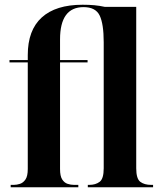

<svg xmlns="http://www.w3.org/2000/svg" viewBox="-20 -789 680 809"><path d="M25 0V-10H38Q51 -10 64.5 -14.5Q78 -19 87.5 -33Q97 -47 97 -77V-526H20V-536H97V-557Q97 -662 156 -715.5Q215 -769 328 -769Q356 -769 377.5 -767Q399 -765 422 -760H554V-80Q554 -36 571 -23Q588 -10 617 -10H625V0H350V-10H356Q383 -10 400 -23Q417 -36 417 -80V-611Q417 -688 400 -723.5Q383 -759 332 -759Q233 -759 233 -623V-536H349V-526H233V-77Q233 -47 242 -33Q251 -19 264.5 -14.5Q278 -10 292 -10H310V0Z"/></svg>

Font: Noto Serif Display Condensed
Style: Bold
Weight: 700
Width: 3
Designer: Monotype Design Team
Foundry: Monotype Imaging Inc.
Version: Version 2.009